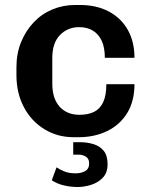

<svg xmlns="http://www.w3.org/2000/svg" viewBox="-20 -541 600 771"><path d="M276 10Q211 10 158.5 -22Q106 -54 76 -110.5Q46 -167 46 -240V-271Q46 -326 64.5 -371.5Q83 -417 115 -451Q147 -485 190 -503Q233 -521 282 -521H301Q368 -521 417.5 -494.5Q467 -468 493.5 -420.5Q520 -373 520 -309H401Q401 -350 388.5 -377Q376 -404 353 -418Q330 -432 298 -432Q252 -432 221 -400.5Q190 -369 190 -308V-205Q190 -145 219.5 -112.5Q249 -80 299 -80Q334 -80 358 -92Q382 -104 394.5 -131Q407 -158 407 -203H520Q520 -135 491 -87.5Q462 -40 411 -15Q360 10 295 10ZM292 210Q264 210 236.5 203.5Q209 197 188 183L207 131Q219 139 237.5 147Q256 155 284 155Q306 155 322 146Q338 137 338 115Q338 97 325.5 88.5Q313 80 295 80H274V30H301Q329 30 354.5 37.5Q380 45 396 64Q412 83 412 118Q412 153 392.5 173Q373 193 345 201.5Q317 210 292 210Z"/></svg>

Font: Chivo Medium SemiBold
Style: Regular
Weight: 600
Version: Version 2.002